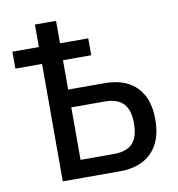

<svg xmlns="http://www.w3.org/2000/svg" viewBox="-80 -777 787 850"><g transform="rotate(-10 314.0 -352.5)"><path d="M134 0V-528H14V-604H133V-705H228V-604H355V-528H228V-396H390Q452 -396 495 -374Q538 -352 561.5 -308.5Q585 -265 585 -199Q585 -133 561.5 -89Q538 -45 495 -22.5Q452 0 391 0ZM228 -80H378Q436 -80 462.5 -109Q489 -138 489 -198Q489 -259 462 -287.5Q435 -316 378 -316H228Z"/></g></svg>

Font: Nunito Sans 10pt Condensed SemiBold
Style: Regular
Weight: 600
Width: 3
Designer: Vernon Adams
Foundry: Vernon Adams
Version: Version 3.101;gftools[0.9.27]